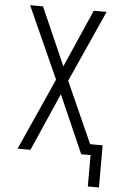

<svg xmlns="http://www.w3.org/2000/svg" viewBox="-60 -777 620 980"><g transform="rotate(5 250.0 -287.0)"><path d="M485 161H428V0H380L250 -296L120 0H54L219 -368L54 -735H120L250 -439L380 -735H446L281 -368L421 -55H485Z"/></g></svg>

Font: Iosevka Fixed Light
Style: Regular
Weight: 300
Monospace: yes
Designer: Belleve Invis
Foundry: Belleve Invis
Version: Version 32.3.0